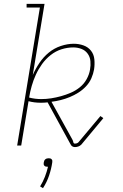

<svg xmlns="http://www.w3.org/2000/svg" viewBox="-20 -755 640 996"><path d="M369 8Q363 8 357.5 5.5Q352 3 349 -1.5Q346 -6 343.5 -11Q341 -16 338 -21L227 -224Q218 -223 209.5 -222.5Q201 -222 192 -222Q175 -222 159 -224Q143 -226 128 -230L90 0H69L187 -716H118V-735H211L150 -366Q164 -398 184.5 -428.5Q205 -459 233 -482Q261 -505 295.5 -516.5Q330 -528 363 -528Q389 -528 413 -519.5Q437 -511 452 -492Q467 -473 469.5 -447Q472 -421 468 -395Q464 -372 454 -349Q444 -326 426 -307Q408 -288 386.5 -274.5Q365 -261 342 -251.5Q319 -242 295 -236Q271 -230 247 -227L356 -30Q359 -24 360.5 -17Q362 -10 369 -10Q373 -10 378 -11.5Q383 -13 387 -17L501 -153L516 -142L402 -5Q395 2 386 5Q377 8 369 8ZM194 -241Q220 -241 245.5 -245Q271 -249 296.5 -256Q322 -263 347.5 -274Q373 -285 394.5 -302.5Q416 -320 429.5 -344.5Q443 -369 447 -394Q451 -416 449 -438Q447 -460 434.5 -477Q422 -494 402 -501.5Q382 -509 360 -509Q330 -509 299.5 -499.5Q269 -490 243 -469.5Q217 -449 198 -422.5Q179 -396 166 -367.5Q153 -339 144.5 -309Q136 -279 131 -249Q146 -245 162 -243Q178 -241 194 -241ZM203 221 188 212Q203 188 213 162Q223 136 229 110H226Q222 110 217.5 109Q213 108 210 104.5Q207 101 206.5 96.5Q206 92 207 88Q208 83 209.5 79Q211 75 215 71.5Q219 68 224 67Q229 66 233 66Q237 66 241 67Q245 68 248 71.5Q251 75 251.5 79Q252 83 251 88Q246 122 234.5 156Q223 190 203 221Z"/></svg>

Font: Iosevka HT Thin Extended
Style: Italic
Weight: 100
Width: 7
Italic angle: -9°
Monospace: yes
Designer: Belleve Invis
Foundry: Belleve Invis
Version: Version 32.3.0; ttfautohint (v1.8.4)